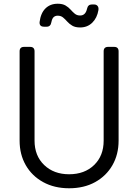

<svg xmlns="http://www.w3.org/2000/svg" viewBox="-20 -996 740 1028"><path d="M350 12Q271 12 211 -21Q151 -54 118 -111.5Q85 -169 85 -243V-721Q85 -745 109 -745H141Q165 -745 165 -721V-243Q165 -162 216.5 -112.5Q268 -63 350 -63Q433 -63 484 -112.5Q535 -162 535 -243V-721Q535 -745 559 -745H591Q615 -745 615 -721V-243Q615 -169 582 -111.5Q549 -54 489.5 -21Q430 12 350 12ZM409 -849Q383 -849 367 -858.5Q351 -868 340 -880.5Q329 -893 317.5 -902.5Q306 -912 289 -912Q276 -912 267.5 -904.5Q259 -897 255 -877Q251 -853 230 -853H216Q190 -853 192 -878Q198 -926 223.5 -951Q249 -976 289 -976Q315 -976 331 -966.5Q347 -957 358 -944.5Q369 -932 380.5 -922.5Q392 -913 409 -913Q438 -913 446 -949Q451 -972 471 -972H484Q496 -972 502.5 -964Q509 -956 507 -942Q500 -900 474 -874.5Q448 -849 409 -849Z"/></svg>

Font: Pitagon Sans Text
Style: Regular
Weight: 400
Designer: Travis Tran
Foundry: Pitagon
Version: Version 1.001; ttfautohint (v1.8.4.7-5d5b);gftools[0.9.26]